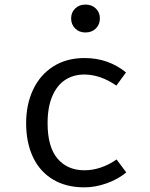

<svg xmlns="http://www.w3.org/2000/svg" viewBox="-20 -804 655 836"><path d="M487.7 -109.7 529.7 -53.3Q494.4 -23.6 444.6 -5.9Q394.9 11.8 347.2 11.8Q267.7 11.8 210.5 -22.6Q153.3 -56.9 123.6 -120Q93.8 -183.1 93.8 -267.7Q93.8 -349.2 124.1 -413.6Q154.4 -477.9 211.8 -514.6Q269.2 -551.3 348.2 -551.3Q451.3 -551.3 528.7 -488.7L486.7 -431.3Q416.9 -479.5 347.2 -479.5Q299.5 -479.5 263.6 -455.9Q227.7 -432.3 207.4 -384.6Q187.2 -336.9 187.2 -267.7Q187.2 -164.1 230.5 -113.3Q273.8 -62.6 347.2 -62.6Q419.5 -62.6 487.7 -109.7ZM414.9 -724.1Q414.9 -697.4 397.4 -680Q380 -662.6 351.8 -662.6Q324.6 -662.6 307.2 -680Q289.7 -697.4 289.7 -724.1Q289.7 -749.7 307.2 -766.9Q324.6 -784.1 351.8 -784.1Q380 -784.1 397.4 -766.9Q414.9 -749.7 414.9 -724.1Z"/></svg>

Font: Fira Code
Style: Regular
Weight: 400
Designer: Carrois Corporate, Edenspiekermann AG, Nikita Prokopov
Foundry: Carrois Corporate, Edenspiekermann AG, Nikita Prokopov
Version: Version 5.002